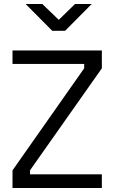

<svg xmlns="http://www.w3.org/2000/svg" viewBox="-20 -946 576 967"><path d="M43 -624V-692H493V-602L131 -88V-68H493V1H43V-88L404 -602V-624ZM243 -791 109 -926H193L276 -846L358 -926H442L308 -791Z"/></svg>

Font: Titillium Web
Style: Regular
Weight: 400
Version: Version 1.001;PS 57.000;hotconv 1.0.70;makeotf.lib2.5.55311